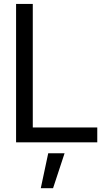

<svg xmlns="http://www.w3.org/2000/svg" viewBox="-20 -748 556 1009"><path d="M64.5 0V-727.5H152.3V-78.1H491.2V0ZM194.3 241.2 233.4 57.6H319.3L258.8 241.2Z"/></svg>

Font: Inter Tight
Style: Regular
Weight: 400
Designer: Rasmus Andersson
Foundry: rsms
Version: Version 3.002